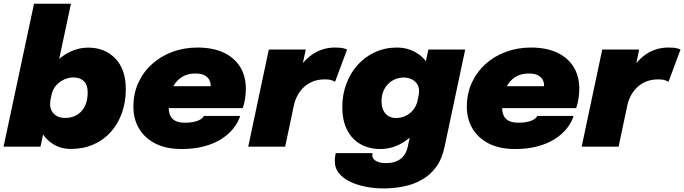

<svg xmlns="http://www.w3.org/2000/svg" viewBox="-26 -802 3742 1050"><path d="M361 12.5Q306.5 12.5 263.8 -14.5Q221 -41.5 196.5 -88Q172 -134.5 172 -193Q172 -219.5 174.5 -236.5Q177 -253.5 180.5 -262.5L251.5 -264Q250 -258 249 -248.5Q248 -239 248 -233.5Q248 -208.5 259.2 -191.2Q270.5 -174 288.8 -165.5Q307 -157 328 -157Q359.5 -157 383 -167.5Q406.5 -178 422.2 -197Q438 -216 445.8 -241.2Q453.5 -266.5 453.5 -296.5Q453.5 -339 432 -358.8Q410.5 -378.5 375 -378.5Q351.5 -378.5 326.2 -367.8Q301 -357 281.5 -335.5Q262 -314 255 -280.5L185.5 -285.5Q201.5 -359.5 241.5 -417.2Q281.5 -475 337.5 -508.2Q393.5 -541.5 457 -541.5Q547.5 -541.5 604.8 -482Q662 -422.5 662 -314Q662 -243.5 640.8 -184Q619.5 -124.5 580 -80.2Q540.5 -36 485 -11.8Q429.5 12.5 361 12.5ZM-6.5 0 160 -781.5H362L195.5 0Z M803 -210.5 827.5 -330.5H1140.5L1121 -304.5Q1123.5 -314.5 1124.8 -322.5Q1126 -330.5 1126 -336Q1126 -351.5 1118 -366.2Q1110 -381 1091.8 -390.5Q1073.5 -400 1042 -400Q1005.5 -400 978 -386Q950.5 -372 932.5 -346.8Q914.5 -321.5 905.5 -288.2Q896.5 -255 896.5 -216Q896.5 -189.5 904.8 -170.5Q913 -151.5 932.8 -141.2Q952.5 -131 987.5 -131Q1011.5 -131 1029.5 -134.5Q1047.5 -138 1059.8 -143.5Q1072 -149 1079.2 -155.5Q1086.5 -162 1088.5 -168H1287.5Q1276.5 -133 1251 -100.5Q1225.5 -68 1185.5 -42.2Q1145.5 -16.5 1090.8 -1.8Q1036 13 966.5 13Q883 13 824.2 -16.8Q765.5 -46.5 734.5 -98.8Q703.5 -151 703.5 -218.5Q703.5 -290 730.5 -349.2Q757.5 -408.5 805.5 -451.8Q853.5 -495 917.2 -518.5Q981 -542 1054.5 -542Q1137 -542 1196 -514.8Q1255 -487.5 1286.8 -437Q1318.5 -386.5 1318.5 -316Q1318.5 -292 1314 -262.2Q1309.5 -232.5 1301.5 -210.5Z M1331.5 0 1444 -531H1646L1604.5 -334.5L1575.5 -361.5Q1592 -404 1615.5 -437.5Q1639 -471 1668.2 -494.2Q1697.5 -517.5 1732 -529.8Q1766.5 -542 1805.5 -542Q1838 -542 1853.2 -537.8Q1868.5 -533.5 1872 -531L1806.5 -355Q1803 -357.5 1788.5 -362.8Q1774 -368 1752 -368Q1713 -368 1683.5 -355.8Q1654 -343.5 1633.2 -323Q1612.5 -302.5 1599.5 -277Q1586.5 -251.5 1581 -225L1533.5 0Z M2071 228.5Q2025.5 228.5 1978.8 220Q1932 211.5 1892.5 193.5Q1853 175.5 1829 147Q1805 118.5 1805 78.5Q1805 65.5 1806.5 54.8Q1808 44 1810 35.5H2011.5Q2011 37.5 2010.5 40.8Q2010 44 2010 48Q2010 58.5 2018 68.2Q2026 78 2042.8 84Q2059.5 90 2085.5 90Q2119 90 2143.2 79.5Q2167.5 69 2182.8 48.8Q2198 28.5 2204 0L2316.5 -531H2518L2405.5 0Q2391.5 67.5 2358.8 111.8Q2326 156 2280.2 181.5Q2234.5 207 2180.8 217.8Q2127 228.5 2071 228.5ZM2054.5 13Q1993.5 13 1946.2 -13.2Q1899 -39.5 1872.5 -91Q1846 -142.5 1846 -217Q1846 -284.5 1868 -343.5Q1890 -402.5 1930.2 -447.2Q1970.5 -492 2025.5 -517Q2080.5 -542 2146 -542Q2199.5 -542 2244.2 -517.5Q2289 -493 2315.8 -448.8Q2342.5 -404.5 2342.5 -345Q2342.5 -331 2340.2 -312Q2338 -293 2334 -278.5L2262.5 -274.5Q2264 -281.5 2265 -288.8Q2266 -296 2266 -302.5Q2266 -328 2253.8 -344.8Q2241.5 -361.5 2222.2 -369.8Q2203 -378 2182 -378Q2157 -378 2135 -368.8Q2113 -359.5 2096.2 -342.5Q2079.5 -325.5 2070 -301.8Q2060.5 -278 2060.5 -249Q2060.5 -219 2070.5 -198.5Q2080.5 -178 2098.5 -167.2Q2116.5 -156.5 2139.5 -156.5Q2166 -156.5 2190.8 -167.8Q2215.5 -179 2233.8 -201.2Q2252 -223.5 2259 -256.5L2327.5 -247Q2311 -168.5 2269.5 -110Q2228 -51.5 2172 -19.2Q2116 13 2054.5 13Z M2626.5 -210.5 2651 -330.5H2964L2944.5 -304.5Q2947 -314.5 2948.2 -322.5Q2949.5 -330.5 2949.5 -336Q2949.5 -351.5 2941.5 -366.2Q2933.5 -381 2915.2 -390.5Q2897 -400 2865.5 -400Q2829 -400 2801.5 -386Q2774 -372 2756 -346.8Q2738 -321.5 2729 -288.2Q2720 -255 2720 -216Q2720 -189.5 2728.2 -170.5Q2736.5 -151.5 2756.2 -141.2Q2776 -131 2811 -131Q2835 -131 2853 -134.5Q2871 -138 2883.2 -143.5Q2895.5 -149 2902.8 -155.5Q2910 -162 2912 -168H3111Q3100 -133 3074.5 -100.5Q3049 -68 3009 -42.2Q2969 -16.5 2914.2 -1.8Q2859.5 13 2790 13Q2706.5 13 2647.8 -16.8Q2589 -46.5 2558 -98.8Q2527 -151 2527 -218.5Q2527 -290 2554 -349.2Q2581 -408.5 2629 -451.8Q2677 -495 2740.8 -518.5Q2804.5 -542 2878 -542Q2960.5 -542 3019.5 -514.8Q3078.5 -487.5 3110.2 -437Q3142 -386.5 3142 -316Q3142 -292 3137.5 -262.2Q3133 -232.5 3125 -210.5Z M3155 0 3267.5 -531H3469.5L3428 -334.5L3399 -361.5Q3415.5 -404 3439 -437.5Q3462.5 -471 3491.8 -494.2Q3521 -517.5 3555.5 -529.8Q3590 -542 3629 -542Q3661.5 -542 3676.8 -537.8Q3692 -533.5 3695.5 -531L3630 -355Q3626.5 -357.5 3612 -362.8Q3597.5 -368 3575.5 -368Q3536.5 -368 3507 -355.8Q3477.5 -343.5 3456.8 -323Q3436 -302.5 3423 -277Q3410 -251.5 3404.5 -225L3357 0Z"/></svg>

Font: Epilogue Black
Style: Italic
Weight: 900
Italic angle: -12°
Designer: Tyler Finck
Foundry: Etcetera Type Co
Version: Version 2.111